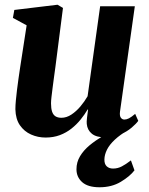

<svg xmlns="http://www.w3.org/2000/svg" viewBox="-20 -570 630 811"><path d="M172.5 11Q140 11 111.2 -1.8Q82.5 -14.5 64.2 -40.8Q46 -67 45 -108.5Q45 -125 47 -146Q49 -167 51.8 -190.2Q54.5 -213.5 58 -237Q61.5 -260.5 64.5 -281.5L92.5 -463L34.5 -494.5L40.5 -528L223 -550L246 -536.5L214 -287Q211 -266 208 -243.2Q205 -220.5 202.2 -199.2Q199.5 -178 197.5 -161Q195.5 -144 195.5 -133.5Q195.5 -112 200 -98.5Q204.5 -85 214.2 -78.8Q224 -72.5 239.5 -72.5Q261 -72.5 281.5 -86Q302 -99.5 319.5 -120.2Q337 -141 350 -163.5L403 -543.5H549.5L487 -99.5Q484.5 -81.5 490.2 -73.2Q496 -65 505.5 -65Q514.5 -65 524.8 -70.2Q535 -75.5 551 -89L564 -59.5Q555.5 -47.5 536.2 -31Q517 -14.5 489 -2Q461 10.5 426.5 10.5Q387.5 10.5 368.2 -5Q349 -20.5 346.5 -46.5Q346 -50.5 346.2 -57.2Q346.5 -64 347.5 -72.5Q348.5 -81 349.8 -90.2Q351 -99.5 352 -107L350.5 -108Q337.5 -86 320.5 -65Q303.5 -44 281.8 -26.8Q260 -9.5 232.8 0.8Q205.5 11 172.5 11ZM400.5 221Q351.5 221 327.2 199.5Q303 178 303 145Q303 115 318 90Q333 65 357.5 44.5Q382 24 410.8 7.5Q439.5 -9 467 -22L489.5 -33.5L523.5 -22Q488 -1.5 465.2 19.8Q442.5 41 432 62Q421.5 83 421 103Q420.5 123 430.8 132.5Q441 142 457.5 142Q477.5 142 495.2 132.5Q513 123 533 107.5L548 149.5Q528.5 175 490.2 198Q452 221 400.5 221Z"/></svg>

Font: Merriweather 60pt ExtraBold
Style: Italic
Weight: 800
Italic angle: -7.8°
Version: Version 2.101